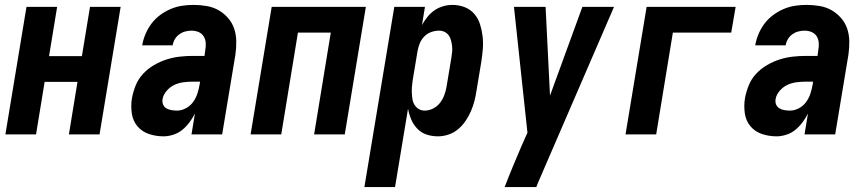

<svg xmlns="http://www.w3.org/2000/svg" viewBox="-20 -548 3540 783"><path d="M2 0 88 -520H213L180 -319H314L347 -520H472L386 0H261L296 -214H162L127 0Z M647 8Q616 8 587.5 -1.5Q559 -11 540.5 -33Q522 -55 517.5 -85.5Q513 -116 518 -147Q523 -174 533.5 -200Q544 -226 563.5 -247Q583 -268 608 -282.5Q633 -297 659.5 -305.5Q686 -314 713 -317Q740 -320 766 -320H814L817 -343Q820 -358 819 -373Q818 -388 810.5 -400Q803 -412 789.5 -417.5Q776 -423 761 -423Q748 -423 735 -419.5Q722 -416 711 -408Q700 -400 693 -388Q686 -376 684 -363H560V-364Q564 -387 573.5 -409.5Q583 -432 598 -452Q613 -472 633.5 -487Q654 -502 676.5 -511.5Q699 -521 722.5 -524.5Q746 -528 769 -528Q796 -528 822.5 -523.5Q849 -519 871 -506.5Q893 -494 910 -474.5Q927 -455 935 -431Q943 -407 943.5 -380Q944 -353 940 -325L886 0H761L775 -85Q766 -67 753 -49.5Q740 -32 723.5 -18.5Q707 -5 686.5 1.5Q666 8 647 8ZM702 -97Q720 -97 738 -106.5Q756 -116 767.5 -132Q779 -148 785 -166.5Q791 -185 794 -203L796 -215H766Q747 -215 728 -212.5Q709 -210 691.5 -202Q674 -194 660 -178Q646 -162 643 -144Q641 -132 645 -122Q649 -112 658 -106.5Q667 -101 678.5 -99Q690 -97 702 -97Z M1002 0 1088 -520H1472L1386 0H1261L1329 -415H1195L1127 0Z M1466 215 1588 -520H1713L1701 -446Q1711 -464 1723.5 -479.5Q1736 -495 1752 -506Q1768 -517 1787 -522.5Q1806 -528 1825 -528Q1851 -528 1874.5 -519Q1898 -510 1914 -491.5Q1930 -473 1937.5 -449.5Q1945 -426 1948 -400.5Q1951 -375 1949 -349Q1947 -323 1943 -297L1923 -177Q1920 -156 1914.5 -135Q1909 -114 1900 -93.5Q1891 -73 1878 -54Q1865 -35 1847.5 -20.5Q1830 -6 1808.5 1Q1787 8 1766 8Q1741 8 1719 0.5Q1697 -7 1681.5 -23.5Q1666 -40 1657 -61Q1648 -82 1644 -105L1591 215ZM1712 -97Q1729 -97 1745.5 -105Q1762 -113 1773.5 -127.5Q1785 -142 1791.5 -159Q1798 -176 1801 -194L1821 -314Q1823 -326 1824 -338Q1825 -350 1823.5 -361.5Q1822 -373 1819 -384.5Q1816 -396 1809.5 -404.5Q1803 -413 1793 -418Q1783 -423 1770 -423Q1755 -423 1739 -417.5Q1723 -412 1711 -400Q1699 -388 1692.5 -372.5Q1686 -357 1683 -341L1663 -221Q1661 -208 1660 -195Q1659 -182 1659.5 -169Q1660 -156 1662 -143.5Q1664 -131 1670.5 -120.5Q1677 -110 1687.5 -103.5Q1698 -97 1712 -97Z M2167 215H2038Q2054 173 2071.5 131Q2089 89 2107 47L2131 -7L2076 -520H2205L2223 -158L2355 -520H2484L2175 195Z M2531 0 2617 -520H2980L2962 -415H2724L2656 0Z M3147 8Q3116 8 3087.5 -1.5Q3059 -11 3040.5 -33Q3022 -55 3017.5 -85.5Q3013 -116 3018 -147Q3023 -174 3033.5 -200Q3044 -226 3063.5 -247Q3083 -268 3108 -282.5Q3133 -297 3159.5 -305.5Q3186 -314 3213 -317Q3240 -320 3266 -320H3314L3317 -343Q3320 -358 3319 -373Q3318 -388 3310.5 -400Q3303 -412 3289.5 -417.5Q3276 -423 3261 -423Q3248 -423 3235 -419.5Q3222 -416 3211 -408Q3200 -400 3193 -388Q3186 -376 3184 -363H3060V-364Q3064 -387 3073.5 -409.5Q3083 -432 3098 -452Q3113 -472 3133.5 -487Q3154 -502 3176.5 -511.5Q3199 -521 3222.5 -524.5Q3246 -528 3269 -528Q3296 -528 3322.5 -523.5Q3349 -519 3371 -506.5Q3393 -494 3410 -474.5Q3427 -455 3435 -431Q3443 -407 3443.5 -380Q3444 -353 3440 -325L3386 0H3261L3275 -85Q3266 -67 3253 -49.5Q3240 -32 3223.5 -18.5Q3207 -5 3186.5 1.5Q3166 8 3147 8ZM3202 -97Q3220 -97 3238 -106.5Q3256 -116 3267.5 -132Q3279 -148 3285 -166.5Q3291 -185 3294 -203L3296 -215H3266Q3247 -215 3228 -212.5Q3209 -210 3191.5 -202Q3174 -194 3160 -178Q3146 -162 3143 -144Q3141 -132 3145 -122Q3149 -112 3158 -106.5Q3167 -101 3178.5 -99Q3190 -97 3202 -97Z"/></svg>

Font: Iosevka Extrabold Oblique
Style: Regular
Weight: 800
Italic angle: -9°
Monospace: yes
Designer: Belleve Invis
Foundry: Belleve Invis
Version: Version 32.5.0; ttfautohint (v1.8.4)